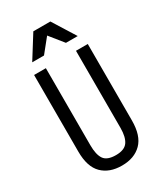

<svg xmlns="http://www.w3.org/2000/svg" viewBox="-205 -903 849 992"><g transform="rotate(-30 219.0 -407.0)"><path d="M128.9 -625V-165Q128.9 -109.4 147.5 -82Q166 -54.7 218.8 -54.7Q269.5 -54.7 289.1 -82.5Q308.6 -110.4 308.6 -165V-625H378.9V-168.9Q378.9 -78.1 335.9 -35.2Q293 7.8 218.8 7.8Q144.5 7.8 101.6 -34.7Q58.6 -77.1 58.6 -168V-625ZM168 -822.3H269.5L354.5 -686.5H284.2L199.2 -792H238.3L153.3 -686.5H83Z"/></g></svg>

Font: Sudo Var
Style: Regular
Weight: 400
Monospace: yes
Designer: Jens Kutilek
Foundry: Jens Kutilek
Version: Version 0.065;FEAKit 1.0